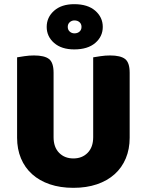

<svg xmlns="http://www.w3.org/2000/svg" viewBox="-20 -883 704 921"><path d="M332 18Q269 18 219 1Q169 -16 134 -47.5Q99 -79 80.5 -123.5Q62 -168 62 -222V-608Q74 -610 97 -613.5Q120 -617 143 -617Q193 -617 215 -600Q237 -583 237 -534V-225Q237 -177 263.5 -150Q290 -123 332 -123Q374 -123 400.5 -150Q427 -177 427 -225V-608Q439 -610 462 -613.5Q485 -617 508 -617Q558 -617 580 -600Q602 -583 602 -534V-222Q602 -168 583.5 -123.5Q565 -79 530 -47.5Q495 -16 445 1Q395 18 332 18ZM204 -754Q204 -800 239.5 -831.5Q275 -863 336 -863Q401 -863 437 -831.5Q473 -800 473 -754Q473 -708 437 -677Q401 -646 336 -646Q275 -646 239.5 -677Q204 -708 204 -754ZM305 -754Q305 -740 314.5 -731.5Q324 -723 337 -723Q352 -723 361.5 -731.5Q371 -740 371 -754Q371 -768 361.5 -776.5Q352 -785 337 -785Q324 -785 314.5 -776.5Q305 -768 305 -754Z"/></svg>

Font: Baloo Tammudu 2 ExtraBold
Style: Regular
Weight: 800
Designer: Maithili Shingre, Omkar Shende and Ek Type
Foundry: Ek Type
Version: Version 1.640;hotconv 1.0.111;makeotfexe 2.5.65597; ttfautoh